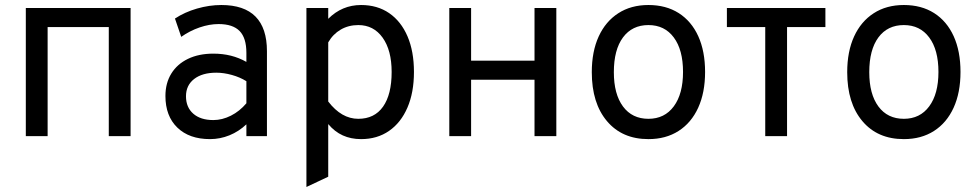

<svg xmlns="http://www.w3.org/2000/svg" viewBox="-20 -543 3905 766"><path d="M83 0V-511H501V0H414V-435H170V0Z M818 12Q735 12 687.5 -34Q640 -80 640 -160Q640 -211.5 663.5 -249.5Q687 -287.5 730 -308.2Q773 -329 831 -329Q868.5 -329 901.2 -320.8Q934 -312.5 963 -296V-332Q963 -391.5 936 -419.2Q909 -447 852 -447Q815.5 -447 776.2 -433.5Q737 -420 703 -396L678 -469Q716.5 -494.5 765.8 -508.8Q815 -523 863 -523Q954 -523 999.5 -476.8Q1045 -430.5 1045 -339V0H963V-47Q933 -18.5 895.5 -3.2Q858 12 818 12ZM831 -64Q866.5 -64 901.2 -81.5Q936 -99 963 -131V-219Q937.5 -235 905 -244Q872.5 -253 843 -253Q787 -253 754.5 -227.8Q722 -202.5 722 -159Q722 -115 751 -89.5Q780 -64 831 -64Z M1202.5 203V-511H1289.5V-468Q1344.5 -523 1420.5 -523Q1485.5 -523 1532.8 -490.5Q1580 -458 1605.8 -398Q1631.5 -338 1631.5 -256Q1631.5 -174 1605.5 -113.8Q1579.5 -53.5 1532.2 -20.8Q1485 12 1420.5 12Q1380 12 1347.5 -2.8Q1315 -17.5 1289.5 -48V162ZM1409.5 -69Q1474 -69 1508.2 -117.5Q1542.5 -166 1542.5 -256Q1542.5 -342.5 1506.5 -392.8Q1470.5 -443 1409.5 -443Q1370.5 -443 1339.5 -425Q1308.5 -407 1289.5 -374V-138Q1316 -103.5 1346 -86.2Q1376 -69 1409.5 -69Z M1772.5 0V-511H1859.5V-301H2112.5V-511H2199.5V0H2112.5V-225H1859.5V0Z M2567 12Q2462 12 2401.5 -59.8Q2341 -131.5 2341 -255Q2341 -337.5 2368.5 -397.5Q2396 -457.5 2446.8 -490.2Q2497.5 -523 2567 -523Q2637 -523 2687.8 -490.8Q2738.5 -458.5 2765.8 -398.5Q2793 -338.5 2793 -256Q2793 -173.5 2765.5 -113.2Q2738 -53 2687.2 -20.5Q2636.5 12 2567 12ZM2567 -69Q2631.5 -69 2668.2 -118.8Q2705 -168.5 2705 -256Q2705 -344 2668.2 -393.5Q2631.5 -443 2567 -443Q2502 -443 2465.5 -393.8Q2429 -344.5 2429 -255Q2429 -167.5 2465.5 -118.2Q2502 -69 2567 -69Z M3033 0V-435H2880V-511H3273V-435H3120V0Z M3586 12Q3481 12 3420.5 -59.8Q3360 -131.5 3360 -255Q3360 -337.5 3387.5 -397.5Q3415 -457.5 3465.8 -490.2Q3516.5 -523 3586 -523Q3656 -523 3706.8 -490.8Q3757.5 -458.5 3784.8 -398.5Q3812 -338.5 3812 -256Q3812 -173.5 3784.5 -113.2Q3757 -53 3706.2 -20.5Q3655.5 12 3586 12ZM3586 -69Q3650.5 -69 3687.2 -118.8Q3724 -168.5 3724 -256Q3724 -344 3687.2 -393.5Q3650.5 -443 3586 -443Q3521 -443 3484.5 -393.8Q3448 -344.5 3448 -255Q3448 -167.5 3484.5 -118.2Q3521 -69 3586 -69Z"/></svg>

Font: Undotted
Style: Regular
Weight: 400
Designer: Delve Withrington, Dave Bailey, Thomas Jockin
Foundry: Delve Fonts LLC
Version: Version 4.000